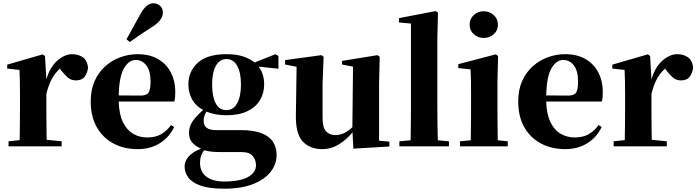

<svg xmlns="http://www.w3.org/2000/svg" viewBox="-20 -894 4257 1173"><path d="M254.9 -551.8 263.2 -409.2Q285.6 -485.4 330.8 -524.2Q376 -563 420.9 -563Q456.1 -563 483.4 -545.9Q510.7 -528.8 518.1 -483.9Q515.1 -451.2 498.3 -427Q481.4 -402.8 443.8 -402.8Q415.5 -402.8 395.5 -419.4Q375.5 -436 355 -462.9L346.2 -475.1Q315.9 -447.3 296.6 -411.9Q277.3 -376.5 263.2 -320.8V-237.8Q263.2 -210.4 263.4 -175.5Q263.7 -140.6 264.2 -105Q264.6 -69.3 265.1 -40L356.9 -30.8V0H32.2V-30.8L100.1 -38.1Q100.6 -66.9 101.1 -102.8Q101.6 -138.7 101.8 -174.3Q102.1 -210 102.1 -237.8V-320.8Q102.1 -369.6 101.3 -400.4Q100.6 -431.2 99.1 -466.8L23.9 -475.1V-499L241.2 -562Z M772.9 -637.2 752.9 -653.8Q768.1 -682.6 786.9 -715.8Q805.7 -749 836.9 -806.2Q856.4 -841.3 875.2 -857.7Q894 -874 918.9 -874Q939.9 -874 957.5 -858.6Q975.1 -843.3 975.1 -816.9Q975.1 -769.5 906.2 -727.1Q855 -694.8 826.4 -674.8Q797.9 -654.8 772.9 -637.2ZM705.1 -311 840.8 -310.1Q876.5 -310.1 888.2 -329.3Q899.9 -348.6 899.9 -395Q899.9 -460.4 874.3 -494.1Q848.6 -527.8 809.1 -527.8Q767.6 -527.8 737.8 -477.5Q708 -427.2 705.1 -311ZM1024.9 -129.9 1043.9 -118.2Q1013.2 -53.7 955.3 -18.3Q897.5 17.1 820.8 17.1Q738.3 17.1 673.6 -17.1Q608.9 -51.3 571.5 -116.5Q534.2 -181.6 534.2 -274.9Q534.2 -345.7 558.3 -399.4Q582.5 -453.1 623.5 -489.5Q664.6 -525.9 715.6 -544.4Q766.6 -563 819.8 -563Q895 -563 946.5 -532.5Q998 -502 1024.4 -450.2Q1050.8 -398.4 1050.8 -335Q1050.8 -316.4 1049.8 -302.2Q1048.8 -288.1 1044.9 -273.9H705.1Q707.5 -195.8 731.2 -147.5Q754.9 -99.1 793.5 -76.7Q832 -54.2 878.9 -54.2Q931.6 -54.2 966.1 -75Q1000.5 -95.7 1024.9 -129.9Z M1362.8 -221.2Q1405.8 -221.2 1429 -263.2Q1452.1 -305.2 1452.1 -377.9Q1452.1 -451.7 1428.7 -492.4Q1405.3 -533.2 1363.8 -533.2Q1321.8 -533.2 1298.8 -491.9Q1275.9 -450.7 1275.9 -377.9Q1275.9 -305.2 1297.6 -263.2Q1319.3 -221.2 1362.8 -221.2ZM1457 35.2H1346.2Q1301.8 35.2 1276.4 33Q1251 30.8 1227.1 23.9Q1214.4 40.5 1208.3 58.3Q1202.1 76.2 1202.1 101.1Q1202.1 155.8 1241 185.3Q1279.8 214.8 1348.1 214.8Q1446.8 214.8 1495.4 187.3Q1543.9 159.7 1543.9 116.2Q1543.9 84 1524.4 59.6Q1504.9 35.2 1457 35.2ZM1681.2 -551.8V-474.1L1560.1 -486.8Q1593.8 -442.9 1593.8 -377.9Q1593.8 -325.7 1568.6 -283Q1543.5 -240.2 1492.2 -215.1Q1440.9 -189.9 1362.8 -189.9Q1327.1 -189.9 1296.4 -195.8Q1265.6 -201.7 1240.7 -211.9Q1232.9 -198.7 1228.5 -185.1Q1224.1 -171.4 1224.1 -154.8Q1224.1 -127.4 1242.4 -113.3Q1260.7 -99.1 1302.7 -99.1H1450.2Q1530.3 -99.1 1578.6 -79.8Q1627 -60.5 1648.4 -26.4Q1669.9 7.8 1669.9 53.2Q1669.9 108.9 1633.5 155.8Q1597.2 202.6 1525.6 230.7Q1454.1 258.8 1349.1 258.8Q1257.8 258.8 1205.3 240Q1152.8 221.2 1130.4 190.4Q1107.9 159.7 1107.9 123Q1107.9 89.8 1132.8 61.8Q1157.7 33.7 1208 14.2Q1174.8 -1 1154.8 -22.7Q1134.8 -44.4 1134.8 -82Q1134.8 -119.6 1155.3 -150.9Q1175.8 -182.1 1221.2 -222.2Q1175.3 -246.6 1153.1 -287.6Q1130.9 -328.6 1130.9 -377.9Q1130.9 -458 1188.2 -510.5Q1245.6 -563 1363.8 -563Q1421.9 -563 1464.1 -549.6Q1506.3 -536.1 1535.2 -512.2L1663.1 -563Z M2295.9 -34.2 2358.9 -28.8V1L2138.7 14.2L2133.8 -85.9Q2099.1 -42.5 2051.3 -12.7Q2003.4 17.1 1948.7 17.1Q1874 17.1 1830.1 -29.1Q1786.1 -75.2 1787.6 -189L1792 -485.8L1721.7 -500V-526.9L1943.8 -557.1L1957 -546.9L1950.7 -383.8V-173.8Q1950.7 -113.8 1972.2 -91.3Q1993.7 -68.8 2029.8 -68.8Q2058.1 -68.8 2084.5 -82Q2110.8 -95.2 2132.8 -117.2L2136.7 -486.8L2069.8 -500V-522L2286.6 -557.1L2299.8 -546.9L2295.9 -383.8Z M2654.8 -37.1 2722.7 -30.8V0H2419.9V-30.8L2488.8 -37.1Q2489.3 -85.9 2490 -137.9Q2490.7 -189.9 2490.7 -237.8V-750L2417.5 -756.8V-783.2L2641.6 -826.2L2655.8 -816.9L2651.9 -655.8V-237.8Q2651.9 -189.5 2652.6 -137.7Q2653.3 -85.9 2654.8 -37.1Z M2935.1 -662.1Q2899.9 -662.1 2874.5 -684.8Q2849.1 -707.5 2849.1 -743.2Q2849.1 -778.8 2874.5 -802Q2899.9 -825.2 2935.1 -825.2Q2970.7 -825.2 2996.3 -802Q3022 -778.8 3022 -743.2Q3022 -707.5 2996.3 -684.8Q2970.7 -662.1 2935.1 -662.1ZM3021 -37.1 3082 -30.8V0H2790V-30.8L2856 -37.1Q2856.4 -66.4 2856.9 -102.5Q2857.4 -138.7 2857.7 -174.3Q2857.9 -210 2857.9 -237.8V-317.9Q2857.9 -366.2 2857.2 -398.9Q2856.4 -431.6 2855 -470.2L2779.8 -478V-502L3008.8 -562L3022.9 -551.8L3019 -392.1V-237.8Q3019 -210 3019.3 -174.1Q3019.5 -138.2 3020 -102.1Q3020.5 -65.9 3021 -37.1Z M3316.9 -311 3452.6 -310.1Q3488.3 -310.1 3500 -329.3Q3511.7 -348.6 3511.7 -395Q3511.7 -460.4 3486.1 -494.1Q3460.4 -527.8 3420.9 -527.8Q3379.4 -527.8 3349.6 -477.5Q3319.8 -427.2 3316.9 -311ZM3636.7 -129.9 3655.8 -118.2Q3625 -53.7 3567.1 -18.3Q3509.3 17.1 3432.6 17.1Q3350.1 17.1 3285.4 -17.1Q3220.7 -51.3 3183.3 -116.5Q3146 -181.6 3146 -274.9Q3146 -345.7 3170.2 -399.4Q3194.3 -453.1 3235.4 -489.5Q3276.4 -525.9 3327.4 -544.4Q3378.4 -563 3431.6 -563Q3506.8 -563 3558.3 -532.5Q3609.9 -502 3636.2 -450.2Q3662.6 -398.4 3662.6 -335Q3662.6 -316.4 3661.6 -302.2Q3660.6 -288.1 3656.7 -273.9H3316.9Q3319.3 -195.8 3343 -147.5Q3366.7 -99.1 3405.3 -76.7Q3443.8 -54.2 3490.7 -54.2Q3543.5 -54.2 3577.9 -75Q3612.3 -95.7 3636.7 -129.9Z M3951.7 -551.8 3960 -409.2Q3982.4 -485.4 4027.6 -524.2Q4072.8 -563 4117.7 -563Q4152.8 -563 4180.2 -545.9Q4207.5 -528.8 4214.8 -483.9Q4211.9 -451.2 4195.1 -427Q4178.2 -402.8 4140.6 -402.8Q4112.3 -402.8 4092.3 -419.4Q4072.3 -436 4051.8 -462.9L4043 -475.1Q4012.7 -447.3 3993.4 -411.9Q3974.1 -376.5 3960 -320.8V-237.8Q3960 -210.4 3960.2 -175.5Q3960.4 -140.6 3960.9 -105Q3961.4 -69.3 3961.9 -40L4053.7 -30.8V0H3729V-30.8L3796.9 -38.1Q3797.4 -66.9 3797.9 -102.8Q3798.3 -138.7 3798.6 -174.3Q3798.8 -210 3798.8 -237.8V-320.8Q3798.8 -369.6 3798.1 -400.4Q3797.4 -431.2 3795.9 -466.8L3720.7 -475.1V-499L3938 -562Z"/></svg>

Font: Source Han Serif JP Heavy
Style: Regular
Weight: 900
Designer: Ryoko NISHIZUKA  (kana & ideographs); Frank Grießhammer (Latin, Greek & Cyrillic); Wenlong ZHANG  (bopomofo); Sandoll Co
Foundry: Adobe Systems Incorporated
Version: Version 1.001;PS 1.001;hotconv 16.6.54;makeotf.lib2.5.65590